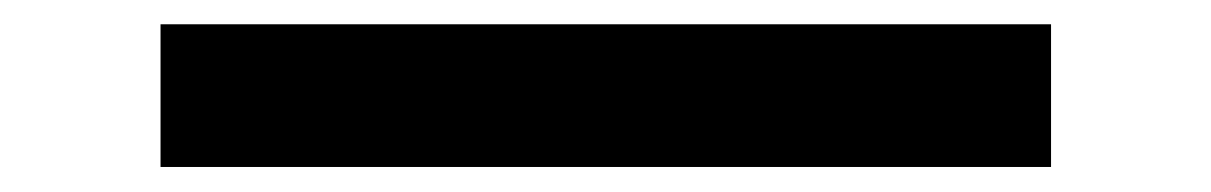

<svg xmlns="http://www.w3.org/2000/svg" viewBox="-20 -431 978 155"><path d="M109.6 -411.4H828.5V-296.2H109.6Z"/></svg>

Font: Pretendard JP Variable
Style: Regular
Weight: 400
Designer: Base glyphs from Inter by Rasmus Andersson; Hangul glyphs from Noto Sans CJK(Source Han Sans) by Jang Soo-young and Kang
Foundry: Kil Hyung-jin
Version: Version 1.307;Glyphs 3.2 (3192)